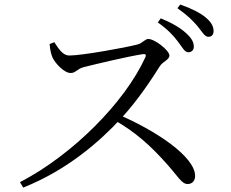

<svg xmlns="http://www.w3.org/2000/svg" viewBox="-20 -838 1040 864"><path d="M826.6 -602.8C841.4 -602.8 852.2 -611.6 852.2 -628.2C852.2 -648 842.3 -666.6 817.6 -688.6C793 -711.7 754.5 -734.8 703.6 -755.5L690 -737.1C733.5 -706.6 759.7 -678.8 780.8 -650.8C800.4 -624.7 811.2 -602.8 826.6 -602.8ZM69.8 -18.2 84.5 6.1C285.1 -73.8 431 -203.8 523.3 -303.5C601 -386.9 664.3 -484.9 699.4 -540.2C711.9 -560.8 742.4 -568.7 742.4 -588.3C742.4 -610.5 677.2 -662.6 647.1 -662.6C632.6 -662.6 620.5 -643.4 599.8 -638.1C544.7 -623.4 347.6 -588.2 292.7 -588.2C259.5 -588.2 240.9 -624.3 224.4 -648.2L203.3 -639.8C205 -612 211.3 -590.6 216.8 -578.2C228.8 -552.8 268.7 -509.5 297.8 -509.5C321.7 -509.5 325.6 -527.8 357.3 -536.1C411.6 -549.5 550.9 -583.2 622.3 -594.3C633.3 -595.8 639.3 -593.2 634.1 -580.4C541 -375.9 305 -140.2 69.8 -18.2ZM824.4 -9.9C847.2 -9.9 858 -26.8 858 -46.2C858 -133.9 679.2 -251.2 510.7 -323.5L491.2 -299.9C590.4 -243.5 658.5 -181.4 729.7 -101.3C783 -42 797.4 -9.9 824.4 -9.9ZM917.4 -672.4C931.9 -672.4 941.1 -681.2 941.1 -698.1C941.1 -719 931.3 -738.2 904.8 -760.1C880.3 -780.3 841.6 -800.1 791 -817.6L778.5 -801C823.5 -769.5 848 -744.8 868.7 -720.4C889.9 -694.6 901.1 -672.4 917.4 -672.4Z"/></svg>

Font: Source Han Serif CN VF
Style: Regular
Weight: 250
Designer: Ryoko NISHIZUKA 西塚涼子 (kana & ideographs); Frank Grießhammer (Latin, Greek & Cyrillic); Wenlong ZHANG 张文龙 (bopomofo); San
Foundry: Adobe
Version: Version 2.002;hotconv 1.1.0;makeotfexe 2.6.0